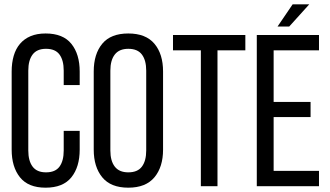

<svg xmlns="http://www.w3.org/2000/svg" viewBox="-20 -862 1529 889"><path d="M191 -707C164.3 -707 141.2 -702.8 121.5 -694.5C101.8 -686.2 85.5 -674.3 72.5 -659C59.5 -643.7 49.8 -625.2 43.5 -603.5C37.2 -581.8 34 -557.7 34 -531V-169C34 -115.7 46.8 -73 72.5 -41C98.2 -9 137.7 7 191 7C245 7 284.8 -9 310.5 -41C336.2 -73 349 -115.7 349 -169V-256H275V-165C275 -133 268.5 -108.2 255.5 -90.5C242.5 -72.8 221.7 -64 193 -64C165 -64 144.3 -72.8 131 -90.5C117.7 -108.2 111 -133 111 -165V-535C111 -567 117.7 -591.8 131 -609.5C144.3 -627.2 165 -636 193 -636C221.7 -636 242.5 -627.2 255.5 -609.5C268.5 -591.8 275 -567 275 -535V-468H349V-531C349 -584.3 336.2 -627 310.5 -659C284.8 -691 245 -707 191 -707Z M414 -531V-169C414 -115.7 427.2 -73 453.5 -41C479.8 -9 520 7 574 7C628 7 668.3 -9 695 -41C721.7 -73 735 -115.7 735 -169V-531C735 -585 721.7 -627.8 695 -659.5C668.3 -691.2 628 -707 574 -707C520 -707 479.8 -691.2 453.5 -659.5C427.2 -627.8 414 -585 414 -531ZM491 -165V-535C491 -567 497.8 -591.8 511.5 -609.5C525.2 -627.2 546 -636 574 -636C602.7 -636 623.7 -627.2 637 -609.5C650.3 -591.8 657 -567 657 -535V-165C657 -133 650.3 -108.2 637 -90.5C623.7 -72.8 602.7 -64 574 -64C546 -64 525.2 -72.8 511.5 -90.5C497.8 -108.2 491 -133 491 -165Z M910 0H987V-629H1116V-700H781V-629H910Z M1412 -842H1335L1265 -739H1319ZM1418 -390H1247V-629H1457V-700H1169V0H1457V-71H1247V-320H1418Z"/></svg>

Font: SVN-Bebas Neue
Style: Regular
Weight: 400
Designer: Ryoichi Tsunekawa
Foundry: Ryoichi Tsunekawa
Version: Version 001.003